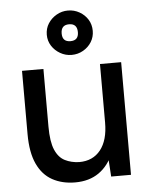

<svg xmlns="http://www.w3.org/2000/svg" viewBox="-54 -793 668 849"><g transform="rotate(-5 280.5 -368.0)"><path d="M406 0 400 -92V-500H494V0ZM54 -244V-500H149V-244ZM149 -244Q149 -177 164.5 -141Q180 -105 208 -91Q236 -77 271 -76Q332 -76 366 -119Q400 -162 400 -240H441Q441 -161 417.5 -104.5Q394 -48 351 -18Q308 12 246 12Q188 12 144.5 -12Q101 -36 77.5 -87Q54 -138 54 -219V-244ZM279 -551Q252 -551 228.5 -564.5Q205 -578 191 -600Q177 -622 177 -649Q177 -677 191 -699Q205 -721 228.5 -734.5Q252 -748 279 -748Q307 -748 330.5 -734.5Q354 -721 367.5 -699Q381 -677 381 -649Q381 -622 367.5 -600Q354 -578 330.5 -564.5Q307 -551 279 -551ZM279 -612Q315 -612 315 -649Q315 -687 279 -687Q243 -687 243 -649Q243 -612 279 -612Z"/></g></svg>

Font: Figtree Light Medium
Style: Regular
Weight: 500
Version: Version 2.001;gftools[0.9.30]